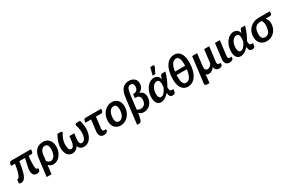

<svg xmlns="http://www.w3.org/2000/svg" viewBox="174 -2334 6103 4080"><g transform="rotate(-30 3225.5 -294.0)"><path d="M588 -511H103.5C96.2 -511 89.5 -509.6 83.5 -506.8C77.5 -503.9 72.2 -500.3 67.8 -496C63.2 -491.7 59.7 -486.9 57 -481.8C54.3 -476.6 52.7 -471.7 52 -467L45.5 -415H139.5C130.8 -357.7 121.8 -309.1 112.2 -269.2C102.8 -229.4 93 -197.1 83 -172.2C73 -147.4 62.8 -129.4 52.5 -118.2C42.2 -107.1 32 -101.5 22 -101.5H12L2 -19C1.3 -15 2.5 -11.5 5.5 -8.5C8.5 -5.5 12.3 -3 17 -1C21.7 1 26.8 2.4 32.5 3.2C38.2 4.1 43.5 4.5 48.5 4.5C63.5 4.5 77.8 2.2 91.2 -2.5C104.8 -7.2 117.4 -15.5 129.2 -27.5C141.1 -39.5 152.3 -55.7 163 -76C173.7 -96.3 183.8 -122 193.5 -153C203.2 -184 212.3 -221.1 221 -264.2C229.7 -307.4 238.2 -357.7 246.5 -415H383.5C377.5 -379.3 371.3 -348.1 365 -321.2C358.7 -294.4 353 -270.1 348 -248.2C343 -226.4 338.9 -206 335.8 -187C332.6 -168 331 -148.5 331 -128.5C331 -86.8 339.5 -54.3 356.5 -31C373.5 -7.7 400 4 436 4C446 4 455.7 3.1 465 1.2C474.3 -0.6 482.6 -3.2 489.8 -6.8C496.9 -10.2 502.8 -14.5 507.5 -19.5C512.2 -24.5 515 -30.3 516 -37L522 -86H500C494 -86 488.5 -87.3 483.5 -90C478.5 -92.7 474.3 -98 471 -106C467.7 -114 465.1 -125.4 463.2 -140.2C461.4 -155.1 460.5 -174.7 460.5 -199C460.5 -227.7 460.9 -253 461.8 -275C462.6 -297 463.8 -316.6 465.2 -333.8C466.8 -350.9 468.5 -366 470.5 -379C472.5 -392 474.5 -404 476.5 -415H538C550.3 -415 560.2 -418.7 567.8 -426C575.2 -433.3 579.7 -442.3 581 -453Z M634.5 -270 580.5 168H699.5L726 -46.5C741 -29.8 758.3 -16.7 778 -7C797.7 2.7 819 7.5 842 7.5C875.7 7.5 907.2 -0.5 936.5 -16.5C965.8 -32.5 991.4 -54.3 1013.2 -82C1035.1 -109.7 1052.2 -142.1 1064.8 -179.2C1077.2 -216.4 1083.5 -256.2 1083.5 -298.5C1083.5 -332.8 1078.5 -363.8 1068.5 -391.2C1058.5 -418.8 1044.7 -442.1 1027 -461.2C1009.3 -480.4 988.5 -495.2 964.5 -505.5C940.5 -515.8 914.3 -521 886 -521C814.7 -521 757.4 -499.5 714.2 -456.5C671.1 -413.5 644.5 -351.3 634.5 -270ZM737.5 -140 754 -274.5C757.3 -300.8 762.8 -323.7 770.5 -343C778.2 -362.3 787.3 -378.3 798 -391C808.7 -403.7 820.6 -413 833.8 -419C846.9 -425 860.5 -428 874.5 -428C900.5 -428 921.4 -418.1 937.2 -398.2C953.1 -378.4 961 -346.7 961 -303C961 -267 957.4 -235.2 950.2 -207.8C943.1 -180.2 933.4 -157.2 921.2 -138.8C909.1 -120.2 894.9 -106.3 878.8 -97C862.6 -87.7 845.5 -83 827.5 -83C811.5 -83 795.3 -87.5 779 -96.5C762.7 -105.5 748.8 -120 737.5 -140Z M1331 -85C1322.7 -85 1314.6 -87.2 1306.8 -91.8C1298.9 -96.2 1291.9 -103.8 1285.8 -114.2C1279.6 -124.8 1274.7 -138.8 1271 -156.2C1267.3 -173.8 1265.5 -195.7 1265.5 -222C1265.5 -250 1267.6 -275.7 1271.8 -299C1275.9 -322.3 1281.4 -343.6 1288.2 -362.8C1295.1 -381.9 1302.7 -399.3 1311 -415C1319.3 -430.7 1327.7 -444.8 1336 -457.5C1343 -467.5 1346.8 -476.1 1347.5 -483.2C1348.2 -490.4 1347 -496.2 1344 -500.5C1341 -504.8 1336.8 -508 1331.2 -510C1325.8 -512 1320.3 -513 1315 -513H1237.5C1224.2 -490 1211.8 -466.5 1200.5 -442.5C1189.2 -418.5 1179.3 -394 1171 -369C1162.7 -344 1156.2 -318.5 1151.5 -292.5C1146.8 -266.5 1144.5 -240 1144.5 -213C1144.5 -181 1148.1 -151.5 1155.2 -124.5C1162.4 -97.5 1172.9 -74.2 1186.8 -54.5C1200.6 -34.8 1217.6 -19.5 1237.8 -8.5C1257.9 2.5 1280.8 8 1306.5 8C1325.5 8 1342.8 5.7 1358.5 1C1374.2 -3.7 1388.3 -10.2 1401 -18.5C1413.7 -26.8 1424.9 -36.7 1434.8 -48C1444.6 -59.3 1453.3 -71.5 1461 -84.5C1465.3 -71.5 1471.1 -59.3 1478.2 -48C1485.4 -36.7 1494.3 -26.8 1505 -18.5C1515.7 -10.2 1528.5 -3.7 1543.5 1C1558.5 5.7 1575.8 8 1595.5 8C1628.8 8 1659.4 0.1 1687.2 -15.8C1715.1 -31.6 1739.1 -53.7 1759.2 -82C1779.4 -110.3 1795.1 -144.2 1806.2 -183.5C1817.4 -222.8 1823 -266 1823 -313C1823 -328.3 1822.2 -344.7 1820.8 -362C1819.2 -379.3 1817.1 -396.8 1814.2 -414.2C1811.4 -431.8 1808.1 -448.9 1804.2 -465.8C1800.4 -482.6 1796.2 -498.3 1791.5 -513H1706C1702 -513 1697.3 -512.1 1692 -510.2C1686.7 -508.4 1682 -505.5 1678 -501.5C1674 -497.5 1671.2 -492.2 1669.5 -485.5C1667.8 -478.8 1668.5 -470.7 1671.5 -461C1673.8 -454.3 1676.8 -444.8 1680.2 -432.2C1683.8 -419.8 1687.1 -405.7 1690.2 -390C1693.4 -374.3 1696.2 -357.8 1698.5 -340.2C1700.8 -322.8 1702 -305.7 1702 -289C1702 -249.7 1698.5 -216.9 1691.5 -190.8C1684.5 -164.6 1675.7 -143.7 1665 -128C1654.3 -112.3 1642.5 -101.2 1629.5 -94.8C1616.5 -88.2 1603.8 -85 1591.5 -85C1578.8 -85 1568.5 -88.3 1560.5 -95C1552.5 -101.7 1546.5 -111.1 1542.5 -123.2C1538.5 -135.4 1536.2 -149.8 1535.8 -166.5C1535.2 -183.2 1536.2 -201.5 1538.5 -221.5H1538L1553 -345H1434.5L1419 -221.5C1416.3 -201.5 1412.7 -183.2 1408 -166.5C1403.3 -149.8 1397.4 -135.4 1390.2 -123.2C1383.1 -111.1 1374.6 -101.7 1364.8 -95C1354.9 -88.3 1343.7 -85 1331 -85Z M1879.5 -472 1873 -421H2010L1976.5 -144.5C1973.8 -122.8 1974 -102.9 1977 -84.8C1980 -66.6 1985.9 -50.9 1994.8 -37.8C2003.6 -24.6 2015.2 -14.2 2029.5 -6.8C2043.8 0.8 2061.2 4.5 2081.5 4.5C2092.5 4.5 2103.6 3.4 2114.8 1.2C2125.9 -0.9 2136.1 -4.2 2145.2 -8.5C2154.4 -12.8 2162.1 -18.2 2168.2 -24.5C2174.4 -30.8 2178 -38.2 2179 -46.5L2183.5 -83H2140C2121.3 -83 2108.7 -88.8 2102 -100.2C2095.3 -111.8 2093.3 -128.8 2096 -151.5L2129 -421H2257C2270 -421 2280.5 -424.6 2288.5 -431.8C2296.5 -438.9 2301.3 -449.3 2303 -463L2308.5 -510H1924C1910.7 -510 1900.2 -506.2 1892.8 -498.5C1885.2 -490.8 1880.8 -482 1879.5 -472Z M2508.5 -87.5C2479.5 -87.5 2458 -97.2 2444 -116.8C2430 -136.2 2423 -166.8 2423 -208.5C2423 -237.8 2426.2 -265.7 2432.5 -292C2438.8 -318.3 2447.8 -341.4 2459.5 -361.2C2471.2 -381.1 2485.4 -396.8 2502.2 -408.5C2519.1 -420.2 2537.8 -426 2558.5 -426C2587.2 -426 2608.5 -416.2 2622.5 -396.8C2636.5 -377.2 2643.5 -346.7 2643.5 -305C2643.5 -276 2640.3 -248.3 2634 -222C2627.7 -195.7 2618.7 -172.6 2607 -152.8C2595.3 -132.9 2581.2 -117.1 2564.5 -105.2C2547.8 -93.4 2529.2 -87.5 2508.5 -87.5ZM2497 7.5C2534 7.5 2568.8 -0.6 2601.5 -16.8C2634.2 -32.9 2662.8 -55.1 2687.2 -83.2C2711.8 -111.4 2731.2 -144.6 2745.5 -182.8C2759.8 -220.9 2767 -262 2767 -306C2767 -340.3 2762 -370.8 2752 -397.5C2742 -424.2 2728.2 -446.7 2710.8 -465C2693.2 -483.3 2672.4 -497.2 2648.2 -506.8C2624.1 -516.2 2597.8 -521 2569.5 -521C2532.5 -521 2497.7 -513 2465 -497C2432.3 -481 2403.7 -459 2379.2 -431C2354.8 -403 2335.3 -369.8 2321 -331.5C2306.7 -293.2 2299.5 -251.8 2299.5 -207.5C2299.5 -173.2 2304.5 -142.7 2314.5 -116C2324.5 -89.3 2338.3 -66.8 2356 -48.5C2373.7 -30.2 2394.5 -16.2 2418.5 -6.8C2442.5 2.8 2468.7 7.5 2497 7.5Z M2877 -461.5 2840 -163.5 2800 168.5H2848C2866 168.5 2879.8 164 2889.2 155C2898.8 146 2906.2 133.5 2911.5 117.5L2937 23L2945 -41.5C2960.3 -24.8 2978.5 -12.6 2999.5 -4.8C3020.5 3.1 3042 7 3064 7C3097.3 7 3127.9 0.5 3155.8 -12.5C3183.6 -25.5 3207.5 -43.2 3227.5 -65.8C3247.5 -88.2 3263.1 -114.7 3274.2 -145C3285.4 -175.3 3291 -208 3291 -243C3291 -281.7 3281.3 -314.6 3262 -341.8C3242.7 -368.9 3214.3 -387.8 3177 -398.5C3214.3 -412.5 3242.7 -434.6 3262 -464.8C3281.3 -494.9 3291 -530.8 3291 -572.5C3291 -594.2 3287.1 -614.6 3279.2 -633.8C3271.4 -652.9 3259.9 -669.6 3244.8 -683.8C3229.6 -697.9 3210.9 -709.2 3188.8 -717.5C3166.6 -725.8 3141.2 -730 3112.5 -730C3076.2 -730 3044.4 -723.8 3017.2 -711.5C2990.1 -699.2 2967 -681.4 2948 -658.2C2929 -635.1 2913.7 -606.9 2902 -573.8C2890.3 -540.6 2882 -503.2 2877 -461.5ZM2954.5 -119.5 2959.5 -160.5 2996 -457.5C3000 -491.5 3005 -520.3 3011 -544C3017 -567.7 3024.3 -586.9 3033 -601.8C3041.7 -616.6 3051.9 -627.3 3063.8 -634C3075.6 -640.7 3089.3 -644 3105 -644C3127 -644 3144.6 -637.2 3157.8 -623.5C3170.9 -609.8 3177.5 -589.8 3177.5 -563.5C3177.5 -522.8 3167.8 -492.3 3148.2 -472C3128.8 -451.7 3101.7 -441.5 3067 -441.5H3053L3041.5 -348H3070C3083 -348 3095.7 -346.2 3108 -342.8C3120.3 -339.2 3131.2 -333.4 3140.8 -325.2C3150.2 -317.1 3157.9 -306.2 3163.8 -292.8C3169.6 -279.2 3172.5 -262.5 3172.5 -242.5C3172.5 -221.2 3169.8 -201.1 3164.2 -182.2C3158.8 -163.4 3150.5 -146.9 3139.5 -132.8C3128.5 -118.6 3114.8 -107.4 3098.5 -99.2C3082.2 -91.1 3063.2 -87 3041.5 -87C3025.2 -87 3009.2 -89.7 2993.5 -95C2977.8 -100.3 2964.8 -108.5 2954.5 -119.5Z M3351.5 0ZM3836 -36.5 3848 -105H3809.5C3797.8 -105 3788.4 -107.4 3781.2 -112.2C3774.1 -117.1 3768.6 -123.9 3764.8 -132.8C3760.9 -141.6 3758.4 -152 3757.2 -164C3756.1 -176 3755.7 -189.2 3756 -203.5C3782.3 -246.2 3806.6 -293.4 3828.8 -345.2C3850.9 -397.1 3870.5 -453.2 3887.5 -513.5H3802.5C3796.2 -513.5 3790.6 -512.3 3785.8 -510C3780.9 -507.7 3776.2 -502.9 3771.5 -495.8C3766.8 -488.6 3762.2 -478.3 3757.5 -465C3752.8 -451.7 3747.5 -434.2 3741.5 -412.5C3736.8 -428.2 3730.8 -442.6 3723.5 -455.8C3716.2 -468.9 3707 -480.3 3696 -490C3685 -499.7 3672.2 -507.2 3657.8 -512.8C3643.2 -518.2 3626.5 -521 3607.5 -521C3584.2 -521 3561.7 -516.8 3540 -508.5C3518.3 -500.2 3498 -488.5 3479 -473.5C3460 -458.5 3442.7 -440.6 3427 -419.8C3411.3 -398.9 3397.9 -375.8 3386.8 -350.5C3375.6 -325.2 3366.9 -298.1 3360.8 -269.2C3354.6 -240.4 3351.5 -210.7 3351.5 -180C3351.5 -148 3354.8 -120.2 3361.2 -96.8C3367.8 -73.2 3376.9 -53.8 3388.8 -38.2C3400.6 -22.8 3414.8 -11.2 3431.2 -3.8C3447.8 3.8 3465.8 7.5 3485.5 7.5C3518.2 7.5 3551.2 -2.2 3584.8 -21.5C3618.2 -40.8 3651.2 -68.7 3683.5 -105C3686.5 -66.3 3694.2 -38.3 3706.8 -21C3719.2 -3.7 3739.3 5 3767 5C3780 5 3790.7 3.8 3799 1.2C3807.3 -1.2 3814.1 -4.5 3819.2 -8.5C3824.4 -12.5 3828.2 -17 3830.8 -22C3833.2 -27 3835 -31.8 3836 -36.5ZM3540 -89.5C3496 -89.5 3474 -126.2 3474 -199.5C3474 -231.2 3478 -260.8 3486 -288.2C3494 -315.8 3504.8 -339.8 3518.2 -360.2C3531.8 -380.8 3547.5 -396.9 3565.5 -408.8C3583.5 -420.6 3602.3 -426.5 3622 -426.5C3640.7 -426.5 3654.9 -421.2 3664.8 -410.8C3674.6 -400.2 3681.4 -386.2 3685.2 -368.5C3689.1 -350.8 3690.4 -330.6 3689.2 -307.8C3688.1 -284.9 3686 -261.3 3683 -237C3662 -190 3639.5 -153.7 3615.5 -128C3591.5 -102.3 3566.3 -89.5 3540 -89.5ZM3608 -572H3674L3742.5 -716C3747.8 -728 3749 -737.6 3746 -744.8C3743 -751.9 3736.2 -755.5 3725.5 -755.5H3655.5Z M4225.5 -731C4183.5 -731 4145.1 -721.2 4110.2 -701.5C4075.4 -681.8 4045.4 -653 4020.2 -615C3995.1 -577 3975.5 -530.1 3961.5 -474.2C3947.5 -418.4 3940.5 -354.5 3940.5 -282.5C3940.5 -236.5 3945.2 -195.5 3954.8 -159.5C3964.2 -123.5 3977.8 -93.2 3995.2 -68.5C4012.8 -43.8 4034.1 -25 4059.2 -12C4084.4 1 4112.5 7.5 4143.5 7.5C4184.8 7.5 4222.8 -2.4 4257.2 -22.2C4291.8 -42.1 4321.5 -71.1 4346.5 -109.2C4371.5 -147.4 4390.9 -194.4 4404.8 -250.2C4418.6 -306.1 4425.5 -370.2 4425.5 -442.5C4425.5 -488.2 4420.8 -528.9 4411.2 -564.8C4401.8 -600.6 4388.3 -630.8 4371 -655.5C4353.7 -680.2 4332.7 -698.9 4308 -711.8C4283.3 -724.6 4255.8 -731 4225.5 -731ZM4151.5 -85C4120.2 -85 4096.2 -100.2 4079.8 -130.5C4063.2 -160.8 4055 -207 4055 -269C4055 -279.3 4055.1 -289.3 4055.2 -299C4055.4 -308.7 4055.7 -318.3 4056 -328H4304.5C4295.8 -249.3 4278.6 -189.2 4252.8 -147.5C4226.9 -105.8 4193.2 -85 4151.5 -85ZM4218 -639.5C4248 -639.5 4271 -624.3 4287 -594C4303 -563.7 4311 -517.5 4311 -455.5C4311 -447.5 4310.9 -439.7 4310.8 -432C4310.6 -424.3 4310.3 -416.7 4310 -409H4063C4072.3 -482.7 4089.9 -539.5 4115.8 -579.5C4141.6 -619.5 4175.7 -639.5 4218 -639.5Z M4666 -513H4542.5L4465.5 116C4463.5 132.7 4466.7 145.4 4475 154.2C4483.3 163.1 4496.2 167.5 4513.5 167.5H4575L4589.5 47.5C4591.2 35.2 4592.3 21.9 4593 7.8C4593.7 -6.4 4593.3 -20.3 4592 -34C4611.3 -16.3 4637.5 -7.5 4670.5 -7.5C4696.5 -7.5 4720.6 -14.8 4742.8 -29.5C4764.9 -44.2 4785.8 -65 4805.5 -92C4807.8 -75.3 4812.1 -60.9 4818.2 -48.8C4824.4 -36.6 4832 -26.5 4841 -18.5C4850 -10.5 4860.3 -4.6 4872 -0.8C4883.7 3.1 4896 5 4909 5C4920.7 5 4931.3 3.8 4941 1.5C4950.7 -0.8 4959 -3.9 4966 -7.8C4973 -11.6 4978.6 -16 4982.8 -21C4986.9 -26 4989.3 -31.2 4990 -36.5L4996 -85.5H4960.5C4944.5 -85.5 4932.6 -90.8 4924.8 -101.5C4916.9 -112.2 4914.3 -128.8 4917 -151.5L4961.5 -513H4838L4797.5 -186.5C4784.8 -161.5 4769.7 -142.1 4752 -128.2C4734.3 -114.4 4713.8 -107.5 4690.5 -107.5C4665.8 -107.5 4648.5 -116.8 4638.5 -135.5C4628.5 -154.2 4625.3 -179 4629 -210H4628.5Z M5102.5 -512.5 5057.5 -143.5C5054.8 -121.8 5055 -101.9 5058 -83.8C5061 -65.6 5066.9 -49.8 5075.8 -36.5C5084.6 -23.2 5096.2 -12.8 5110.5 -5.5C5124.8 1.8 5142.2 5.5 5162.5 5.5C5173.5 5.5 5184.6 4.4 5195.8 2.2C5206.9 0.1 5217.1 -3.2 5226.2 -7.5C5235.4 -11.8 5243.1 -17.2 5249.2 -23.5C5255.4 -29.8 5259 -37.2 5260 -45.5L5264.5 -82H5221C5202.3 -82 5189.7 -87.8 5183 -99.2C5176.3 -110.8 5174.3 -127.7 5177 -150L5222 -512.5Z M5790.5 -36.5 5802.5 -105H5764C5752.3 -105 5742.9 -107.4 5735.8 -112.2C5728.6 -117.1 5723.1 -123.9 5719.2 -132.8C5715.4 -141.6 5712.9 -152 5711.8 -164C5710.6 -176 5710.2 -189.2 5710.5 -203.5C5736.8 -246.2 5761.1 -293.4 5783.2 -345.2C5805.4 -397.1 5825 -453.2 5842 -513.5H5757C5750.7 -513.5 5745.1 -512.3 5740.2 -510C5735.4 -507.7 5730.7 -502.9 5726 -495.8C5721.3 -488.6 5716.7 -478.3 5712 -465C5707.3 -451.7 5702 -434.2 5696 -412.5C5691.3 -428.2 5685.3 -442.6 5678 -455.8C5670.7 -468.9 5661.5 -480.3 5650.5 -490C5639.5 -499.7 5626.8 -507.2 5612.2 -512.8C5597.8 -518.2 5581 -521 5562 -521C5538.7 -521 5516.2 -516.8 5494.5 -508.5C5472.8 -500.2 5452.5 -488.5 5433.5 -473.5C5414.5 -458.5 5397.2 -440.6 5381.5 -419.8C5365.8 -398.9 5352.4 -375.8 5341.2 -350.5C5330.1 -325.2 5321.4 -298.1 5315.2 -269.2C5309.1 -240.4 5306 -210.7 5306 -180C5306 -148 5309.2 -120.2 5315.8 -96.8C5322.2 -73.2 5331.4 -53.8 5343.2 -38.2C5355.1 -22.8 5369.2 -11.2 5385.8 -3.8C5402.2 3.8 5420.3 7.5 5440 7.5C5472.7 7.5 5505.8 -2.2 5539.2 -21.5C5572.8 -40.8 5605.7 -68.7 5638 -105C5641 -66.3 5648.8 -38.3 5661.2 -21C5673.8 -3.7 5693.8 5 5721.5 5C5734.5 5 5745.2 3.8 5753.5 1.2C5761.8 -1.2 5768.6 -4.5 5773.8 -8.5C5778.9 -12.5 5782.8 -17 5785.2 -22C5787.8 -27 5789.5 -31.8 5790.5 -36.5ZM5494.5 -89.5C5450.5 -89.5 5428.5 -126.2 5428.5 -199.5C5428.5 -231.2 5432.5 -260.8 5440.5 -288.2C5448.5 -315.8 5459.2 -339.8 5472.8 -360.2C5486.2 -380.8 5502 -396.9 5520 -408.8C5538 -420.6 5556.8 -426.5 5576.5 -426.5C5595.2 -426.5 5609.4 -421.2 5619.2 -410.8C5629.1 -400.2 5635.9 -386.2 5639.8 -368.5C5643.6 -350.8 5644.9 -330.6 5643.8 -307.8C5642.6 -284.9 5640.5 -261.3 5637.5 -237C5616.5 -190 5594 -153.7 5570 -128C5546 -102.3 5520.8 -89.5 5494.5 -89.5Z M6288.5 -421H6394.5C6410.8 -421 6422.8 -424.8 6430.5 -432.2C6438.2 -439.8 6442.8 -449 6444.5 -460L6451 -512H6181.5C6135.5 -512 6093.5 -504.8 6055.5 -490.2C6017.5 -475.8 5984.9 -455.3 5957.8 -429C5930.6 -402.7 5909.4 -371 5894.2 -334C5879.1 -297 5871.5 -256 5871.5 -211C5871.5 -177.3 5876.3 -147.1 5886 -120.2C5895.7 -93.4 5909.5 -70.5 5927.5 -51.5C5945.5 -32.5 5967.3 -17.9 5993 -7.8C6018.7 2.4 6047.3 7.5 6079 7.5C6118 7.5 6153.8 0.2 6186.5 -14.5C6219.2 -29.2 6247.4 -49.5 6271.2 -75.5C6295.1 -101.5 6313.6 -132.3 6326.8 -168C6339.9 -203.7 6346.5 -242.3 6346.5 -284C6346.5 -313.3 6341.2 -339.5 6330.5 -362.5C6319.8 -385.5 6305.8 -405 6288.5 -421ZM6227 -308C6227 -236.3 6215.6 -181.1 6192.8 -142.2C6169.9 -103.4 6135.5 -84 6089.5 -84C6057.5 -84 6033.6 -94.7 6017.8 -116C6001.9 -137.3 5994 -168.2 5994 -208.5C5994 -242.8 5997.2 -273.2 6003.8 -299.5C6010.2 -325.8 6020.5 -348 6034.5 -366C6048.5 -384 6066.4 -397.7 6088.2 -407C6110.1 -416.3 6136.3 -421 6167 -421H6187C6194 -417 6200 -411.1 6205 -403.2C6210 -395.4 6214.1 -386.5 6217.2 -376.5C6220.4 -366.5 6222.8 -355.6 6224.5 -343.8C6226.2 -331.9 6227 -320 6227 -308Z"/></g></svg>

Font: Lato
Style: Bold Italic
Weight: 700
Italic angle: -7°
Designer: Lukasz Dziedzic
Foundry: tyPoland Lukasz Dziedzic
Version: Version 2.007; 2014-02-27